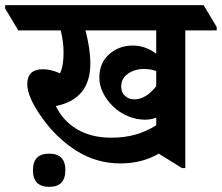

<svg xmlns="http://www.w3.org/2000/svg" viewBox="-78 -645 862 746"><path d="M390 -10Q297 -10 218.5 -59.5Q140 -109 83 -191Q57 -227 42.5 -260Q28 -293 28 -318Q28 -376 89 -376Q120 -376 155 -360Q163 -377 166 -397.5Q169 -418 169 -441Q169 -481 158 -527H-7L-58 -612V-625H713L764 -540V-527H642V8H629L539 -48Q508 -30 471 -20Q434 -10 390 -10ZM485 -180Q452 -180 419.5 -193.5Q387 -207 362 -231Q338 -254 323 -283Q308 -312 308 -344Q308 -400 346 -434Q384 -468 438 -468Q464 -468 487 -459.5Q510 -451 529 -436V-527H254Q273 -456 273 -398Q273 -260 139 -233Q166 -176 221 -143Q276 -110 355 -110Q406 -110 448 -122Q490 -134 529 -158V-188Q510 -180 485 -180ZM393 -309Q393 -286 407.5 -272.5Q422 -259 444 -259Q489 -259 529 -310V-369Q507 -377 481 -377Q445 -377 419 -358.5Q393 -340 393 -309ZM113 81Q50 81 50 16Q50 -48 113 -48Q176 -48 176 16Q176 81 113 81Z"/></svg>

Font: Noto Serif Devanagari SemiCondensed
Style: Bold
Weight: 700
Width: 4
Designer: Universal Thirst, Indian Type Foundry and the Monotype Design Team
Foundry: Monotype Imaging Inc.
Version: Version 2.004; ttfautohint (v1.8.4.7-5d5b)